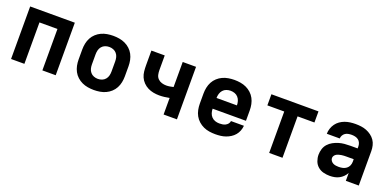

<svg xmlns="http://www.w3.org/2000/svg" viewBox="-9 -1153 3617 1786"><g transform="rotate(20 1800.0 -260.0)"><path d="M79 0V-520H521V0H389V-410H211V0Z M900 8Q870 8 840 3Q810 -2 783 -14.5Q756 -27 733.5 -47.5Q711 -68 697 -94.5Q683 -121 677 -150.5Q671 -180 671 -210V-310Q671 -340 677 -369.5Q683 -399 697 -425.5Q711 -452 733.5 -472.5Q756 -493 783 -505.5Q810 -518 840 -523Q870 -528 900 -528Q930 -528 960 -523Q990 -518 1017 -505.5Q1044 -493 1066.5 -472.5Q1089 -452 1103 -425.5Q1117 -399 1123 -369.5Q1129 -340 1129 -310V-210Q1129 -180 1123 -150.5Q1117 -121 1103 -94.5Q1089 -68 1066.5 -47.5Q1044 -27 1017 -14.5Q990 -2 960 3Q930 8 900 8ZM900 -102Q921 -102 940.5 -109.5Q960 -117 973.5 -133Q987 -149 992 -169Q997 -189 997 -210V-310Q997 -331 992 -351Q987 -371 973.5 -387Q960 -403 940.5 -410.5Q921 -418 900 -418Q879 -418 859.5 -410.5Q840 -403 826.5 -387Q813 -371 808 -351Q803 -331 803 -310V-210Q803 -189 808 -169Q813 -149 826.5 -133Q840 -117 859.5 -109.5Q879 -102 900 -102Z M1589 0V-164Q1564 -159 1539 -156Q1514 -153 1489 -153Q1460 -153 1431 -158.5Q1402 -164 1376 -177Q1350 -190 1329 -211.5Q1308 -233 1296.5 -259.5Q1285 -286 1282 -315.5Q1279 -345 1279 -374V-520H1411V-374Q1411 -351 1416 -329Q1421 -307 1437 -291Q1453 -275 1475 -268.5Q1497 -262 1519 -262Q1537 -262 1554.5 -265Q1572 -268 1589 -272V-520H1721V0Z M2103 8Q2073 8 2043 3.5Q2013 -1 1985.5 -13.5Q1958 -26 1935 -46.5Q1912 -67 1897.5 -93.5Q1883 -120 1877 -150Q1871 -180 1871 -210V-310Q1871 -340 1877 -369.5Q1883 -399 1897 -425.5Q1911 -452 1933.5 -472.5Q1956 -493 1983 -505.5Q2010 -518 2040 -523Q2070 -528 2100 -528Q2130 -528 2160 -523Q2190 -518 2217 -505.5Q2244 -493 2266.5 -472.5Q2289 -452 2303 -425.5Q2317 -399 2323 -369.5Q2329 -340 2329 -310V-207H1999Q1999 -185 2005.5 -164.5Q2012 -144 2026.5 -128.5Q2041 -113 2061.5 -106Q2082 -99 2103 -99Q2118 -99 2133.5 -101Q2149 -103 2163 -110Q2177 -117 2187 -129Q2197 -141 2199 -157H2327Q2325 -131 2315.5 -106.5Q2306 -82 2289.5 -62.5Q2273 -43 2251 -29Q2229 -15 2204.5 -6.5Q2180 2 2154.5 5Q2129 8 2103 8ZM1999 -313H2201Q2201 -334 2195 -354.5Q2189 -375 2175 -391Q2161 -407 2141 -414Q2121 -421 2100 -421Q2079 -421 2059 -414Q2039 -407 2025 -391Q2011 -375 2005 -354.5Q1999 -334 1999 -313Z M2634 0V-410H2467V-520H2933V-410H2766V0Z M3235 8Q3203 8 3172 0Q3141 -8 3117 -29Q3093 -50 3082 -80.5Q3071 -111 3071 -142Q3071 -171 3080 -199.5Q3089 -228 3108.5 -249.5Q3128 -271 3153.5 -285Q3179 -299 3207 -307.5Q3235 -316 3264 -318.5Q3293 -321 3322 -321H3393V-341Q3393 -358 3386 -375Q3379 -392 3365 -402.5Q3351 -413 3333.5 -417Q3316 -421 3298 -421Q3282 -421 3265.5 -418Q3249 -415 3235.5 -406Q3222 -397 3213.5 -382Q3205 -367 3205 -351H3077Q3077 -377 3085.5 -403Q3094 -429 3109.5 -450.5Q3125 -472 3147 -487.5Q3169 -503 3194 -512Q3219 -521 3245.5 -524.5Q3272 -528 3298 -528Q3326 -528 3353.5 -524.5Q3381 -521 3406.5 -511Q3432 -501 3454.5 -484.5Q3477 -468 3492.5 -445.5Q3508 -423 3514.5 -395.5Q3521 -368 3521 -341V0H3393V-78Q3382 -57 3365 -40Q3348 -23 3327 -12Q3306 -1 3282.5 3.5Q3259 8 3235 8ZM3286 -99Q3306 -99 3325.5 -103.5Q3345 -108 3361 -120Q3377 -132 3385 -150.5Q3393 -169 3393 -189V-214H3322Q3310 -214 3297 -213.5Q3284 -213 3272 -211Q3260 -209 3247.5 -205.5Q3235 -202 3224.5 -196Q3214 -190 3206.5 -179Q3199 -168 3199 -156Q3199 -141 3208 -128.5Q3217 -116 3230 -109.5Q3243 -103 3257.5 -101Q3272 -99 3286 -99Z"/></g></svg>

Font: Iosevka SS04 XBd Ex
Style: Regular
Weight: 800
Width: 7
Monospace: yes
Designer: Belleve Invis
Foundry: Belleve Invis
Version: Version 19.0.0; ttfautohint (v1.8.4)